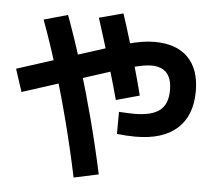

<svg xmlns="http://www.w3.org/2000/svg" viewBox="-58 -869 1116 1009"><g transform="rotate(5 500.0 -364.0)"><path d="M671.3 -165Q649.3 -165 624.2 -166.5Q599 -168 573.7 -171L574.3 -287.3Q595.3 -286.3 616 -285.2Q636.7 -284 653 -284Q747 -284 789.2 -317.3Q831.4 -350.7 831.4 -424Q831.4 -544.7 722.3 -544.7Q704 -544.7 679.2 -540.4Q654.3 -536.1 616 -525.6Q577.7 -515.1 517 -495.7L54.7 -346.7L15.7 -466L478.7 -615Q539.3 -635 583.2 -646.8Q627 -658.7 661.8 -664.3Q696.7 -670 729 -670Q844 -670 905.5 -608.2Q967 -546.3 967 -430.7Q967 -301.4 891.3 -233.2Q815.7 -165 671.3 -165ZM366.7 77.3Q335.7 -69.7 299.4 -210.7Q263 -351.7 222.5 -483.5Q182 -615.3 137.4 -736L263.3 -771.3Q309 -647.7 350.1 -513.5Q391.3 -379.3 428.5 -237.8Q465.6 -96.3 497 49.3ZM552.4 -348Q531 -427.4 499 -534.7Q467 -642 426 -771L552.6 -804.7Q574.3 -739.7 596 -667Q617.6 -594.3 638.3 -521.5Q659 -448.7 675.6 -382Z"/></g></svg>

Font: M PLUS 2 Thin
Style: Regular
Weight: 100
Designer: Coji Morishita
Foundry: UNDERFOREST DESIGN
Version: Version 1.001